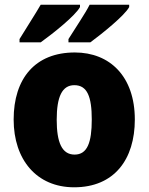

<svg xmlns="http://www.w3.org/2000/svg" viewBox="-20 -786 633 816"><path d="M529 -756V-766H361C342 -728 302 -670 271 -620V-606H364C414 -643 510 -720 529 -756ZM320 -756V-766H153C132 -729 94 -671 63 -620V-606H153C207 -645 300 -719 320 -756ZM553 -278C553 -461 447 -563 298 -563C129 -563 38 -452 38 -278C38 -107 136 10 295 10C466 10 553 -109 553 -278ZM221 -277C221 -375 244 -424 296 -424C351 -424 370 -375 370 -278C370 -180 351 -129 297 -129C243 -129 221 -181 221 -277Z"/></svg>

Font: Noto Sans Khmer SemiCondensed Black
Style: Regular
Weight: 900
Width: 4
Designer: Danh Hong and the Monotype Design Team
Foundry: Monotype Imaging Inc.
Version: Version 2.004